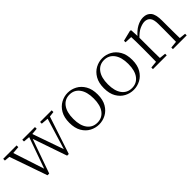

<svg xmlns="http://www.w3.org/2000/svg" viewBox="164 -1403 2297 2297"><g transform="rotate(-45 1312.5 -254.0)"><path d="M232 6 53 -508H119L269 -49H249L255 -65L413 -508H440L601 -49H583L587 -63L723 -508H762L592 6H564L404 -459H427L421 -445L261 6ZM-4 -479V-508H223V-479L108 -470H90ZM319 -479V-508H534V-479L435 -470H419ZM620 -479V-508H817V-479L741 -470H727Z M1100 14Q1039 14 984 -15Q929 -44 894.5 -103.5Q860 -163 860 -253Q860 -343 895 -403Q930 -463 985 -492.5Q1040 -522 1100 -522Q1161 -522 1216 -492.5Q1271 -463 1306 -403Q1341 -343 1341 -253Q1341 -163 1306 -103.5Q1271 -44 1216 -15Q1161 14 1100 14ZM1100 -16Q1180 -16 1226.5 -77.5Q1273 -139 1273 -252Q1273 -365 1226.5 -428Q1180 -491 1100 -491Q1020 -491 973.5 -428Q927 -365 927 -252Q927 -139 973.5 -77.5Q1020 -16 1100 -16Z M1685 14Q1624 14 1569 -15Q1514 -44 1479.5 -103.5Q1445 -163 1445 -253Q1445 -343 1480 -403Q1515 -463 1570 -492.5Q1625 -522 1685 -522Q1746 -522 1801 -492.5Q1856 -463 1891 -403Q1926 -343 1926 -253Q1926 -163 1891 -103.5Q1856 -44 1801 -15Q1746 14 1685 14ZM1685 -16Q1765 -16 1811.5 -77.5Q1858 -139 1858 -252Q1858 -365 1811.5 -428Q1765 -491 1685 -491Q1605 -491 1558.5 -428Q1512 -365 1512 -252Q1512 -139 1558.5 -77.5Q1605 -16 1685 -16Z M2022 0V-27L2132 -38H2152L2255 -27V0ZM2109 0Q2110 -24 2110.5 -64.5Q2111 -105 2111.5 -149Q2112 -193 2112 -226V-281Q2112 -333 2111.5 -375.5Q2111 -418 2109 -455L2017 -459V-485L2154 -519L2167 -511L2173 -393V-392V-226Q2173 -193 2173.5 -149Q2174 -105 2174.5 -64.5Q2175 -24 2176 0ZM2360 0V-27L2469 -38H2490L2593 -27V0ZM2447 0Q2448 -24 2448.5 -64Q2449 -104 2449.5 -148Q2450 -192 2450 -226V-334Q2450 -412 2424 -443Q2398 -474 2352 -474Q2317 -474 2268.5 -452.5Q2220 -431 2162 -368L2152 -398H2160Q2214 -463 2269 -492.5Q2324 -522 2376 -522Q2440 -522 2475 -479.5Q2510 -437 2510 -335V-226Q2510 -192 2510.5 -148Q2511 -104 2511.5 -64Q2512 -24 2513 0Z"/></g></svg>

Font: Noto Serif SC ExtraLight
Style: Regular
Weight: 200
Designer: Ryoko NISHIZUKA 西塚涼子 (kana & ideographs); Frank Grießhammer (Latin, Greek & Cyrillic); Wenlong ZHANG 张文龙 (bopomofo); San
Foundry: Adobe
Version: Version 2.002-H1;hotconv 1.1.0;makeotfexe 2.6.0